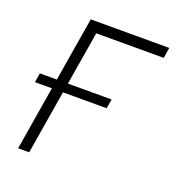

<svg xmlns="http://www.w3.org/2000/svg" viewBox="-105 -632 659 718"><g transform="rotate(20 224.0 -273.0)"><path d="M448.2 -545.9 441.4 -503.9H172.9L89.4 0H45.4L135.7 -545.9ZM20 -253.9 25.9 -291H311.5L305.2 -253.9Z"/></g></svg>

Font: Inter ExtraLight
Style: Italic
Weight: 250
Italic angle: -9.3988°
Designer: Rasmus Andersson
Foundry: rsms
Version: Version 4.001;git-66647c0bb